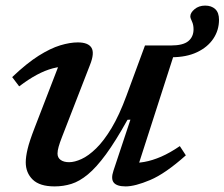

<svg xmlns="http://www.w3.org/2000/svg" viewBox="-20 -655 802 686"><path d="M385.5 -45.5 446 -227.5 435.5 -227Q393 -150.5 358.5 -103.5Q324 -56.5 294 -31.8Q264 -7 235.2 2Q206.5 11 175 11Q122 11 97 -13.2Q72 -37.5 72 -75Q72 -94.5 78.5 -122.2Q85 -150 104 -199L201.5 -451.5L221 -417Q196 -418 168.5 -410.8Q141 -403.5 111.2 -387.5Q81.5 -371.5 48.5 -346.5L23.5 -379.5Q75.5 -429 118 -455.8Q160.5 -482.5 195.2 -493Q230 -503.5 258 -503.5Q295 -503.5 306.8 -484.5Q318.5 -465.5 301.5 -423L201.5 -165.5Q193.5 -145 189.5 -130.8Q185.5 -116.5 185.5 -106.5Q185.5 -91.5 196.8 -83.5Q208 -75.5 227 -75.5Q246.5 -75.5 271.2 -86.8Q296 -98 323.5 -124.8Q351 -151.5 378.8 -197.8Q406.5 -244 432 -313.5L498 -492.5H612L465.5 -37.5L442.5 -73.5Q467.5 -71.5 495.8 -76.5Q524 -81.5 555.8 -95.2Q587.5 -109 622.5 -133L644 -100Q570.5 -34.5 516.5 -11.8Q462.5 11 429 11Q397.5 11 386.5 -2.5Q375.5 -16 385.5 -45.5ZM762.5 -584.5Q762.5 -547 742.2 -516.8Q722 -486.5 684 -468.5Q646 -450.5 593 -450.5H525.5L539 -492.5H590.5Q634 -492.5 652.8 -508Q671.5 -523.5 671.5 -550.5Q671.5 -566.5 665.8 -578.5Q660 -590.5 660 -596.5Q660 -609.5 675.2 -622.2Q690.5 -635 713 -635Q735.5 -635 749 -622.5Q762.5 -610 762.5 -584.5Z"/></svg>

Font: Newsreader 9pt Medium
Style: Italic
Weight: 500
Italic angle: -17°
Designer: Hugues Gentile
Foundry: Production Type
Version: Version 1.003